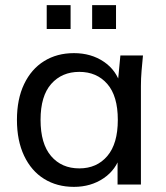

<svg xmlns="http://www.w3.org/2000/svg" viewBox="-20 -719 645 748"><path d="M268 9Q202 9 152 -22Q102 -53 74 -112Q46 -171 46 -252Q46 -333 74 -391.5Q102 -450 152 -481Q202 -512 268 -512Q335 -512 384.5 -478.5Q434 -445 450 -387H438L449 -503H537Q534 -473 531.5 -443Q529 -413 529 -384V0H438V-115H449Q433 -58 383.5 -24.5Q334 9 268 9ZM289 -63Q357 -63 398 -111Q439 -159 439 -252Q439 -345 398 -392Q357 -439 289 -439Q221 -439 179.5 -392Q138 -345 138 -252Q138 -159 179 -111Q220 -63 289 -63ZM339 -606V-699H432V-606ZM162 -606V-699H255V-606Z"/></svg>

Font: Mulish Medium
Style: Regular
Weight: 500
Designer: Vernon Adams
Foundry: Vernon Adams
Version: Version 3.603; ttfautohint (v1.8.3)